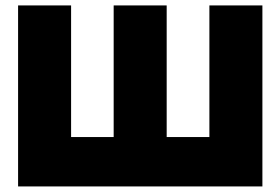

<svg xmlns="http://www.w3.org/2000/svg" viewBox="-20 -670 1008 690"><path d="M579 -177.5H732.5V-650.5H923V0H45V-650.5H235.5V-177.5H388.5V-650.5H579Z"/></svg>

Font: Overused Grotesk Black
Style: Regular
Weight: 900
Version: Version 0.004